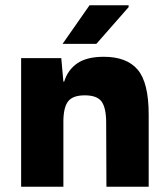

<svg xmlns="http://www.w3.org/2000/svg" viewBox="-20 -716 633 727"><path d="M220 -9H60V-496H212L220 -407H223Q237 -452 273 -476.5Q309 -501 373 -501Q460 -501 501.5 -452Q543 -403 543 -282V-9H383L382 -251Q382 -307 365 -331Q348 -355 301 -355Q257 -355 239 -333.5Q221 -312 220 -260ZM467 -689 345 -550H217L319 -696H467Z"/></svg>

Font: Bakbak One
Style: Regular
Weight: 400
Designer: Saumya Kishore and Sanchit Sawaria
Foundry: A Good Feeling
Version: Version 1.003; ttfautohint (v1.8.3)